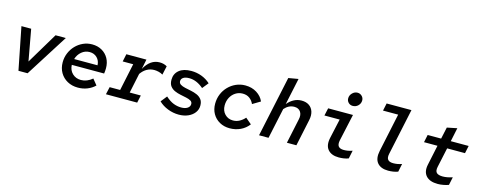

<svg xmlns="http://www.w3.org/2000/svg" viewBox="-32 -1470 5464 2190"><g transform="rotate(15 2700.0 -375.0)"><path d="M190 0 91 -501H206L273 -132L494 -501H615L298 0Z M893 10Q823 10 768.5 -20Q714 -50 683 -103Q652 -156 652 -225Q652 -283 673.5 -334.5Q695 -386 732.5 -425Q770 -464 819.5 -486.5Q869 -509 926 -509Q991 -509 1041 -480.5Q1091 -452 1119 -402Q1147 -352 1147 -286Q1147 -269 1145.5 -253.5Q1144 -238 1142 -223H760Q763 -160 803.5 -121.5Q844 -83 904 -83Q975 -83 1038 -136L1093 -68Q1055 -31 1003.5 -10.5Q952 10 893 10ZM769 -294H1045Q1043 -348 1008.5 -382.5Q974 -417 921 -417Q867 -417 826 -382.5Q785 -348 769 -294Z M1223 0 1243 -89H1367L1435 -411H1311L1330 -501H1567L1543 -385Q1612 -510 1722 -510Q1773 -510 1810 -487L1787 -383Q1765 -397 1736.5 -403.5Q1708 -410 1686 -410Q1591 -410 1529 -322L1480 -89H1611L1592 0Z M2084 10Q2017 10 1953.5 -15Q1890 -40 1846 -83L1904 -156Q1954 -111 1999 -93.5Q2044 -76 2090 -76Q2137 -76 2164.5 -94.5Q2192 -113 2192 -143Q2192 -168 2171 -180.5Q2150 -193 2117 -200Q2084 -207 2047 -214.5Q2010 -222 1977 -236.5Q1944 -251 1923 -278.5Q1902 -306 1902 -354Q1902 -424 1953 -466.5Q2004 -509 2097 -509Q2160 -509 2218 -487.5Q2276 -466 2322 -424L2264 -352Q2182 -423 2095 -423Q2050 -423 2025.5 -407Q2001 -391 2001 -364Q2001 -339 2022.5 -325.5Q2044 -312 2077.5 -304.5Q2111 -297 2149 -289.5Q2187 -282 2220.5 -267.5Q2254 -253 2275.5 -226Q2297 -199 2297 -153Q2297 -106 2269 -69Q2241 -32 2193 -11Q2145 10 2084 10Z M2685 10Q2618 10 2565.5 -19.5Q2513 -49 2483.5 -100.5Q2454 -152 2454 -218Q2454 -279 2475.5 -331.5Q2497 -384 2536 -424Q2575 -464 2626 -486.5Q2677 -509 2735 -509Q2812 -509 2870 -472.5Q2928 -436 2953 -378L2861 -323Q2844 -362 2811 -386.5Q2778 -411 2730 -411Q2683 -411 2645 -386.5Q2607 -362 2585.5 -320.5Q2564 -279 2564 -228Q2564 -165 2602.5 -125.5Q2641 -86 2699 -86Q2740 -86 2775.5 -105.5Q2811 -125 2838 -156L2909 -96Q2869 -44 2811 -17Q2753 10 2685 10Z M3031 0 3184 -717 3300 -737 3233 -423Q3306 -508 3399 -508Q3453 -508 3488.5 -483.5Q3524 -459 3537.5 -416Q3551 -373 3539 -316L3472 0H3360L3422 -292Q3435 -348 3411 -383Q3387 -418 3337 -418Q3271 -418 3220 -360L3143 0Z M3976 -600Q3945 -600 3924.5 -620.5Q3904 -641 3904 -671Q3904 -706 3930.5 -733Q3957 -760 3992 -760Q4022 -760 4043.5 -739Q4065 -718 4065 -688Q4065 -652 4039 -626Q4013 -600 3976 -600ZM3974 9Q3886 9 3844 -41Q3802 -91 3823 -185L3873 -411H3693L3713 -501H4006L3936 -182Q3926 -132 3944.5 -110Q3963 -88 4007 -88Q4031 -88 4055 -92Q4079 -96 4108 -106L4088 -10Q4063 0 4032.5 4.5Q4002 9 3974 9Z M4557 9Q4469 9 4428 -41Q4387 -91 4407 -185L4503 -638H4324L4343 -727H4636L4520 -182Q4509 -132 4527.5 -110Q4546 -88 4591 -88Q4615 -88 4639 -92Q4663 -96 4692 -106L4672 -10Q4646 0 4615.5 4.5Q4585 9 4557 9Z M5143 9Q5047 9 5003.5 -40Q4960 -89 4978 -174L5028 -411H4869L4888 -501H5047L5077 -639L5195 -663L5161 -501H5372L5353 -411H5142L5092 -178Q5082 -129 5103 -108.5Q5124 -88 5176 -88Q5226 -88 5290 -109L5270 -14Q5243 -4 5208.5 2.5Q5174 9 5143 9Z"/></g></svg>

Font: Red Hat Mono Medium
Style: Italic
Weight: 500
Italic angle: -12°
Monospace: yes
Designer: Pentagram, MCKL
Foundry: Pentagram, MCKL
Version: Version 1.023; ttfautohint (v1.8.3)